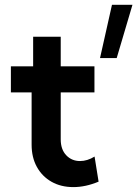

<svg xmlns="http://www.w3.org/2000/svg" viewBox="-20 -762 573 792"><path d="M461.4 -522.5H392.6L441.9 -742.2H526.4ZM386.7 -12.7Q333 9.8 282.7 9.8Q231.4 9.8 192.6 -12.2Q153.8 -34.2 132.1 -73.5Q110.4 -112.8 110.4 -165V-380.9H24.9V-488.3H116.7V-610.4H230.5V-488.3H369.6V-380.9H230.5V-187Q230.5 -145.5 253.2 -121.6Q275.9 -97.7 310.1 -97.7Q340.3 -97.7 370.1 -116.2Z"/></svg>

Font: Kumbh Sans SemiBold
Style: Regular
Weight: 600
Version: Version 1.005